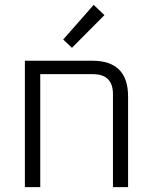

<svg xmlns="http://www.w3.org/2000/svg" viewBox="-20 -767 624 787"><path d="M82 0V-518H359Q505 -518 505 -371V0H443V-381Q443 -463 361 -463H145V0ZM239 -605 364 -747 408 -705 275 -571Z"/></svg>

Font: Oxanium Light
Style: Regular
Weight: 300
Designer: Severin Meyer
Version: Version 1.000